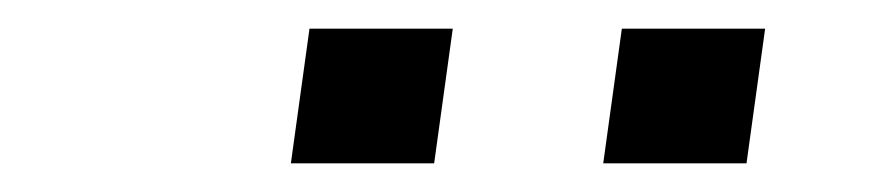

<svg xmlns="http://www.w3.org/2000/svg" viewBox="-20 -733 620 134"><path d="M183 -619 196 -713H296L283 -619ZM401 -619 414 -713H514L501 -619Z"/></svg>

Font: Chivo ExtraLight
Style: Italic
Weight: 250
Italic angle: -8.05°
Designer: Hector Gatti
Foundry: Omnibus-Type
Version: Version 2.002